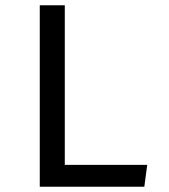

<svg xmlns="http://www.w3.org/2000/svg" viewBox="-20 -709 640 729"><path d="M131 0V-689H226V-83H539L528 0Z"/></svg>

Font: Wlorlttqgufhjawjgtejqphaquk
Style: Regular
Weight: 400
Monospace: yes
Designer: Carrois Corporate & Edenspiekermann
Foundry: Carrois Corporate GbR & Edenspiekermann AG
Version: Version 2.001